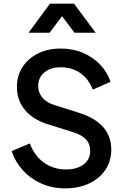

<svg xmlns="http://www.w3.org/2000/svg" viewBox="-20 -1024 687 1056"><path d="M338 12Q413 12 470.5 -15Q528 -42 560 -90.5Q592 -139 592 -201Q592 -348 413 -404L283 -445Q236 -459 213 -487Q190 -515 190 -551Q190 -598 224.5 -626Q259 -654 314 -654Q376 -654 422 -622Q468 -590 490 -531L588 -574Q570 -628 530.5 -669Q491 -710 436 -733.5Q381 -757 314 -757Q244 -757 189.5 -730Q135 -703 104 -655.5Q73 -608 73 -545Q73 -473 117 -419.5Q161 -366 245 -340L385 -296Q429 -282 452.5 -258Q476 -234 476 -193Q476 -147 439.5 -119.5Q403 -92 343 -92Q275 -92 222.5 -129Q170 -166 144 -235L44 -193Q64 -133 106 -87Q148 -41 207.5 -14.5Q267 12 338 12ZM137 -844H253L321 -935L390 -844H506L387 -1004H255Z"/></svg>

Font: Custom Plus Jakarta Sans SemiBold
Style: Regular
Weight: 600
Designer: Gumpita Rahayu & FullSphere
Foundry: Tokotype & FullSphere
Version: Version 1.001;hotconv 1.0.117;makeotfexe 2.5.65602